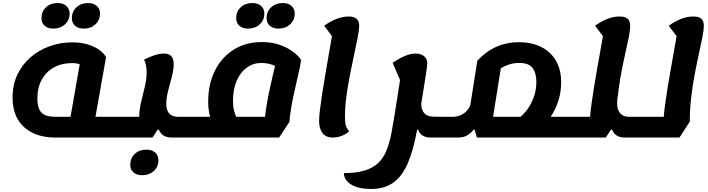

<svg xmlns="http://www.w3.org/2000/svg" viewBox="-20 -884 4677 1269"><path d="M534 -695Q497 -695 476 -714Q455 -733 455 -763Q455 -808 485.5 -836Q516 -864 562 -864Q598 -864 619.5 -845Q641 -826 641 -795Q641 -751 610.5 -723Q580 -695 534 -695ZM332 -695Q296 -695 275 -714Q254 -733 254 -763Q254 -808 284 -836Q314 -864 361 -864Q397 -864 418.5 -845Q440 -826 440 -795Q440 -751 409.5 -723Q379 -695 332 -695ZM345 25Q216 25 139.5 -43.5Q63 -112 63 -240Q63 -324 95 -391Q127 -458 182 -505.5Q237 -553 308 -578.5Q379 -604 456 -604Q519 -604 564.5 -589Q610 -574 639 -552Q668 -530 681 -507L611 -112H782Q798 -112 800.5 -94Q803 -76 798 -43Q793 -12 784 6.5Q775 25 760 25ZM345 -112H446L507 -459Q498 -463 484.5 -465Q471 -467 456 -467Q388 -467 336.5 -438.5Q285 -410 256 -357.5Q227 -305 227 -233Q227 -168 254 -140Q281 -112 345 -112Z M761 25Q746 25 743 6.5Q740 -12 745 -44Q750 -75 759 -93.5Q768 -112 783 -112H900V-114Q901 -161 913 -211Q925 -261 937 -310.5Q949 -360 949 -405Q949 -458 932 -490Q967 -508 1001.5 -519Q1036 -530 1064 -530Q1098 -530 1113 -512Q1128 -494 1128 -461Q1128 -425 1116 -378.5Q1104 -332 1091.5 -284.5Q1079 -237 1079 -199Q1079 -112 1157 -112H1227L1205 25H1115Q1050 25 1030 -27H1022L988 25ZM1205 25 1228 -112Q1243 -112 1246 -94Q1249 -76 1244 -43Q1238 -12 1229.5 6.5Q1221 25 1205 25ZM919 274Q883 274 862 255.5Q841 237 841 207Q841 161 871 133Q901 105 948 105Q984 105 1005.5 124Q1027 143 1027 174Q1027 219 996.5 246.5Q966 274 919 274Z M1206 25Q1191 25 1188 6.5Q1185 -12 1190 -44Q1195 -75 1204 -93.5Q1213 -112 1228 -112H1369Q1356 -157 1356 -213Q1356 -327 1400 -416Q1444 -505 1524 -555.5Q1604 -606 1710 -606Q1769 -606 1814.5 -592Q1860 -578 1892.5 -558Q1925 -538 1944 -519Q1963 -500 1969 -490Q1969 -475 1962.5 -442.5Q1956 -410 1945.5 -365.5Q1935 -321 1924 -271Q1913 -221 1904.5 -171.5Q1896 -122 1893 -79L1825 25ZM1520 -217Q1520 -177 1527 -152.5Q1534 -128 1541 -112H1732Q1736 -153 1744 -199.5Q1752 -246 1762 -292.5Q1772 -339 1781.5 -379.5Q1791 -420 1798 -448Q1782 -457 1757 -462.5Q1732 -468 1708 -468Q1654 -468 1611.5 -437.5Q1569 -407 1544.5 -350.5Q1520 -294 1520 -217ZM1821 -695Q1784 -695 1763 -714Q1742 -733 1742 -763Q1742 -808 1772.5 -836Q1803 -864 1849 -864Q1885 -864 1906.5 -845Q1928 -826 1928 -795Q1928 -751 1897.5 -723Q1867 -695 1821 -695ZM1619 -695Q1583 -695 1562 -714Q1541 -733 1541 -763Q1541 -808 1571 -836Q1601 -864 1648 -864Q1684 -864 1705.5 -845Q1727 -826 1727 -795Q1727 -751 1696.5 -723Q1666 -695 1619 -695Z M2181 25Q2133 25 2111 -5Q2089 -35 2089 -85Q2089 -112 2095 -161Q2101 -210 2110.5 -271.5Q2120 -333 2131.5 -399.5Q2143 -466 2154 -529.5Q2165 -593 2174 -645L2123 -714Q2159 -741 2201.5 -758Q2244 -775 2285 -775Q2354 -775 2354 -714Q2354 -688 2344.5 -638.5Q2335 -589 2321 -525Q2307 -461 2293 -389.5Q2279 -318 2269.5 -247Q2260 -176 2260 -114Q2260 -71 2266.5 -52Q2273 -33 2288 -16Q2265 4 2237 14.5Q2209 25 2181 25Z M2434 365Q2347 365 2300 335Q2253 305 2253 260Q2335 260 2390.5 243Q2446 226 2480.5 192.5Q2515 159 2534.5 110Q2554 61 2567 -3Q2576 -51 2586 -113.5Q2596 -176 2606 -239.5Q2616 -303 2624 -355L2575 -469Q2620 -499 2657 -514.5Q2694 -530 2726 -530Q2763 -530 2783.5 -512Q2804 -494 2804 -467Q2804 -454 2795 -392Q2786 -330 2764 -198Q2766 -114 2843 -113L2907 -112L2885 25H2827Q2762 25 2743 -27H2737Q2712 111 2674 197.5Q2636 284 2577.5 324.5Q2519 365 2434 365ZM2885 25 2907 -112Q2923 -112 2925.5 -94Q2928 -76 2923 -43Q2918 -12 2909 6.5Q2900 25 2885 25Z M2886 25Q2871 25 2868 6.5Q2865 -12 2870 -44Q2875 -75 2884 -93.5Q2893 -112 2908 -112H2971Q3004 -112 3029.5 -125Q3055 -138 3070 -157Q3085 -176 3089 -193L3135 -483Q3248 -605 3409 -605Q3538 -605 3613.5 -534.5Q3689 -464 3689 -340Q3689 -218 3620 -112H3747Q3762 -112 3765 -94Q3768 -76 3763 -43Q3758 -12 3749 6.5Q3740 25 3725 25H3132L3117 -27H3110Q3100 -11 3073.5 7Q3047 25 3010 25ZM3411 -468Q3376 -468 3344 -457.5Q3312 -447 3290 -432L3239 -112H3420Q3442 -129 3466.5 -162.5Q3491 -196 3508 -242.5Q3525 -289 3525 -344Q3525 -400 3500.5 -434Q3476 -468 3411 -468Z M3726 25Q3711 25 3708 6.5Q3705 -12 3710 -44Q3715 -75 3724 -93.5Q3733 -112 3748 -112H3880Q3882 -142 3888.5 -190Q3895 -238 3904.5 -297.5Q3914 -357 3925 -419.5Q3936 -482 3946.5 -540.5Q3957 -599 3965 -645L3913 -714Q3949 -740 3990.5 -757.5Q4032 -775 4075 -775Q4112 -775 4128.5 -760Q4145 -745 4145 -713Q4145 -680 4131 -615.5Q4117 -551 4098.5 -465Q4080 -379 4067 -283L4068 -285Q4064 -259 4061.5 -237.5Q4059 -216 4059 -199Q4059 -160 4078.5 -136Q4098 -112 4136 -112H4234L4212 25H4110Q4045 25 4026 -27H4018L3984 25ZM4212 25 4234 -112Q4250 -112 4252.5 -94Q4255 -76 4250 -43Q4245 -12 4236 6.5Q4227 25 4212 25Z M4213 25Q4198 25 4195 6.5Q4192 -12 4197 -44Q4202 -75 4211 -93.5Q4220 -112 4235 -112H4367Q4369 -142 4375.5 -190Q4382 -238 4391.5 -297.5Q4401 -357 4412 -419.5Q4423 -482 4433.5 -540.5Q4444 -599 4452 -645L4400 -714Q4436 -740 4477.5 -757.5Q4519 -775 4562 -775Q4599 -775 4615.5 -760Q4632 -745 4632 -713Q4632 -687 4622.5 -639Q4613 -591 4599 -527.5Q4585 -464 4571 -390Q4557 -316 4548 -237.5Q4539 -159 4539 -80L4471 25Z"/></svg>

Font: Lemonada SemiBold
Style: Regular
Weight: 600
Designer: Mohamed Gaber (Arabic), Eduardo Tunni (Latin)
Foundry: Kief Type Foundry
Version: Version 4.005; ttfautohint (v1.8.3)